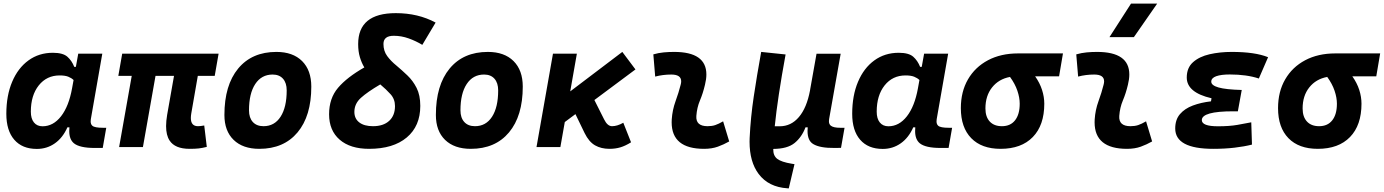

<svg xmlns="http://www.w3.org/2000/svg" viewBox="-20 -815 7668 1064"><path d="M400.4 -444.3 413.6 -517.6H546.9L483.4 -154.8Q482.4 -148.4 482.4 -142.6Q482.4 -126.5 491.7 -118.2Q504.4 -106.9 550.3 -106.9H568.8L549.3 4.9H504.9Q421.4 4.9 389.6 -21Q363.8 -42.5 363.8 -88.4Q363.8 -98.1 364.7 -109.4H353.5Q328.1 -51.8 284.2 -20.8Q240.2 10.3 184.1 10.3Q103.5 10.3 59.3 -40.5Q15.1 -91.3 15.1 -184.1Q15.1 -285.6 47.4 -361.8Q79.6 -438 137.7 -480.2Q195.8 -522.5 272.9 -522.5Q328.6 -522.5 353.3 -500.7Q377.9 -479 391.6 -444.3ZM310.5 -397Q238.8 -397 194.8 -341.8Q150.9 -286.6 150.9 -196.3Q150.9 -157.7 168 -136.5Q185.1 -115.2 215.8 -115.2Q274.9 -115.2 318.1 -170.4Q361.3 -225.6 379.4 -325.7L387.7 -371.6Q376 -382.8 358.4 -389.9Q340.8 -397 310.5 -397Z M1030.8 9.8Q949.7 9.8 919.9 -36.1Q900.4 -65.4 900.4 -116.2Q900.4 -144 906.2 -178.2L944.3 -394.5H841.8L772 0H640.1L710 -394.5H635.7L657.2 -517.6H1191.4L1169.9 -394.5H1076.2L1040 -186.5Q1037.6 -172.4 1037.6 -161.1Q1037.6 -115.7 1077.1 -115.7Q1084.5 -115.7 1092.8 -116.7Q1101.1 -117.7 1111.8 -119.6L1126 -1Q1100.6 5.4 1081.1 7.6Q1061.5 9.8 1030.8 9.8Z M1417 9.8Q1325.7 9.8 1274.7 -39.8Q1223.6 -89.4 1223.6 -177.7Q1223.6 -342.8 1299.8 -435.1Q1376 -527.3 1511.7 -527.3Q1603 -527.3 1654.1 -476.6Q1705.1 -425.8 1705.1 -335Q1705.1 -172.4 1628.9 -81.3Q1552.7 9.8 1417 9.8ZM1440.4 -115.7Q1501 -115.7 1534.9 -168.2Q1568.8 -220.7 1568.8 -314Q1568.8 -355.5 1548.3 -378.7Q1527.8 -401.9 1490.7 -401.9Q1429.2 -401.9 1394.5 -349.4Q1359.9 -296.9 1359.9 -203.6Q1359.9 -162.1 1381.1 -138.9Q1402.3 -115.7 1440.4 -115.7Z M2025.4 9.8Q1920.9 9.8 1862.3 -41Q1803.7 -91.8 1803.7 -181.6Q1803.7 -270 1853.3 -328.4Q1902.8 -386.7 1999 -441.4Q1983.9 -466.3 1974.4 -498Q1964.8 -529.8 1964.8 -570.8Q1964.8 -742.2 2173.3 -742.2Q2296.9 -742.2 2394 -689.9L2320.3 -566.4Q2284.7 -587.9 2244.4 -602.3Q2204.1 -616.7 2162.1 -616.7Q2105 -616.7 2105 -571.3Q2105 -532.7 2125.5 -504.6Q2146 -476.6 2176.8 -451.7Q2207 -426.3 2237.5 -397.2Q2268.1 -368.2 2288.6 -327.9Q2309.1 -287.6 2309.1 -228Q2309.1 -116.2 2234.1 -53.2Q2159.2 9.8 2025.4 9.8ZM2087.4 -347.2Q2016.6 -305.7 1980.2 -272.9Q1943.8 -240.2 1943.8 -194.8Q1943.8 -157.7 1970.9 -136.7Q1998 -115.7 2046.9 -115.7Q2104.5 -115.7 2136.7 -145.3Q2168.9 -174.8 2168.9 -227.1Q2168.9 -265.6 2144.5 -292.7Q2120.1 -319.8 2087.4 -347.2Z M2588.9 9.8Q2497.6 9.8 2446.5 -39.8Q2395.5 -89.4 2395.5 -177.7Q2395.5 -342.8 2471.7 -435.1Q2547.9 -527.3 2683.6 -527.3Q2774.9 -527.3 2825.9 -476.6Q2877 -425.8 2877 -335Q2877 -172.4 2800.8 -81.3Q2724.6 9.8 2588.9 9.8ZM2612.3 -115.7Q2672.9 -115.7 2706.8 -168.2Q2740.7 -220.7 2740.7 -314Q2740.7 -355.5 2720.2 -378.7Q2699.7 -401.9 2662.6 -401.9Q2601.1 -401.9 2566.4 -349.4Q2531.7 -296.9 2531.7 -203.6Q2531.7 -162.1 2553 -138.9Q2574.2 -115.7 2612.3 -115.7Z M2953.1 0 3044.4 -517.6H3176.8L3140.1 -308.6L3428.7 -527.3L3501.5 -430.2L3273.9 -260.7L3327.6 -153.8Q3346.2 -115.7 3371.6 -115.7Q3400.9 -115.7 3434.1 -134.8L3477.1 -26.4Q3445.8 -6.8 3418 1.5Q3390.1 9.8 3357.4 9.8Q3311.5 9.8 3277.6 -9.5Q3243.7 -28.8 3219.7 -77.6L3168.9 -182.6L3109.9 -138.7L3085.4 0Z M3987.3 -142.6 4021 -31.2Q3991.2 -14.2 3958 -2.2Q3924.8 9.8 3881.8 9.8Q3702.1 9.8 3702.1 -137.2Q3702.1 -145 3702.6 -153.3Q3706.1 -205.6 3723.6 -253.9Q3741.2 -302.2 3752 -345.2Q3754.9 -355.5 3754.9 -364.3Q3754.9 -401.9 3700.2 -401.9Q3653.8 -401.9 3610.8 -390.6L3600.6 -513.7Q3629.4 -522 3658.2 -524.7Q3687 -527.3 3715.8 -527.3Q3894.5 -527.3 3894.5 -402.3Q3894.5 -376.5 3886.7 -345.2Q3875.5 -297.4 3858.9 -258.3Q3842.3 -219.2 3838.9 -172.4Q3835 -115.7 3900.9 -115.7Q3925.3 -115.7 3943.6 -121.8Q3961.9 -127.9 3987.3 -142.6Z M4351.1 229 4343.3 228.5Q4238.8 221.7 4184.1 148.9Q4133.8 82 4133.8 -29.8Q4133.8 -40 4134.3 -50.3Q4139.6 -164.1 4157 -279.8Q4174.3 -395.5 4198.2 -527.3L4333.5 -513.2Q4289.1 -271.5 4273.4 -115.2H4300.8Q4363.8 -115.2 4407.2 -166.3Q4450.7 -217.3 4468.8 -313.5L4469.7 -319.3Q4470.2 -322.8 4470.7 -325.7V-325.2L4504.9 -517.1H4638.7L4574.7 -155.3Q4573.7 -148.9 4573.7 -143.1Q4573.7 -126.5 4584.5 -118.2Q4599.1 -106.9 4636.2 -106.9H4660.2L4640.6 4.4L4605.5 4.9Q4523.9 5.9 4486.8 -16.6Q4455.1 -35.2 4455.1 -88.9Q4455.1 -98.6 4456.1 -109.4H4443.8Q4423.3 -55.2 4383.5 -22.7Q4343.8 9.8 4265.1 10.3Q4264.2 47.9 4287.4 65.4Q4310.5 83 4367.7 92.3L4382.8 94.7Z M5087.9 -444.3 5101.1 -517.6H5234.4L5170.9 -154.8Q5169.9 -148.4 5169.9 -142.6Q5169.9 -126.5 5179.2 -118.2Q5191.9 -106.9 5237.8 -106.9H5256.3L5236.8 4.9H5192.4Q5108.9 4.9 5077.1 -21Q5051.3 -42.5 5051.3 -88.4Q5051.3 -98.1 5052.2 -109.4H5041Q5015.6 -51.8 4971.7 -20.8Q4927.7 10.3 4871.6 10.3Q4791 10.3 4746.8 -40.5Q4702.6 -91.3 4702.6 -184.1Q4702.6 -285.6 4734.9 -361.8Q4767.1 -438 4825.2 -480.2Q4883.3 -522.5 4960.4 -522.5Q5016.1 -522.5 5040.8 -500.7Q5065.4 -479 5079.1 -444.3ZM4998 -397Q4926.3 -397 4882.3 -341.8Q4838.4 -286.6 4838.4 -196.3Q4838.4 -157.7 4855.5 -136.5Q4872.6 -115.2 4903.3 -115.2Q4962.4 -115.2 5005.6 -170.4Q5048.8 -225.6 5066.9 -325.7L5075.2 -371.6Q5063.5 -382.8 5045.9 -389.9Q5028.3 -397 4998 -397Z M5524.9 9.8Q5419.9 9.8 5362.3 -49.3Q5304.7 -108.4 5304.7 -215.8Q5304.7 -307.1 5344.2 -375.2Q5383.8 -443.4 5455.1 -481.2Q5526.4 -519 5621.6 -519H5870.6L5849.1 -392.1H5716.3Q5742.2 -355.5 5754.6 -316.9Q5767.1 -278.3 5767.1 -240.2Q5767.1 -121.1 5703.6 -55.7Q5640.1 9.8 5524.9 9.8ZM5577.1 -388.7Q5514.6 -377 5477.8 -330.6Q5440.9 -284.2 5440.9 -213.9Q5440.9 -167.5 5464.8 -141.6Q5488.8 -115.7 5532.2 -115.7Q5579.6 -115.7 5605.2 -148.4Q5630.9 -181.2 5630.9 -240.2Q5630.9 -273.9 5617.9 -312.3Q5605 -350.6 5577.1 -388.7Z M6331.1 -142.6 6364.7 -31.2Q6335 -14.2 6301.8 -2.2Q6268.6 9.8 6225.6 9.8Q6045.9 9.8 6045.9 -137.2Q6045.9 -145 6046.4 -153.3Q6049.8 -205.6 6067.4 -253.9Q6085 -302.2 6095.7 -345.2Q6098.6 -355.5 6098.6 -364.3Q6098.6 -401.9 6043.9 -401.9Q5997.6 -401.9 5954.6 -390.6L5944.3 -513.7Q5973.1 -522 6002 -524.7Q6030.8 -527.3 6059.6 -527.3Q6238.3 -527.3 6238.3 -402.3Q6238.3 -376.5 6230.5 -345.2Q6219.2 -297.4 6202.6 -258.3Q6186 -219.2 6182.6 -172.4Q6178.7 -115.7 6244.6 -115.7Q6269 -115.7 6287.4 -121.8Q6305.7 -127.9 6331.1 -142.6ZM6128.4 -609.4 6247.6 -794.9H6392.6L6263.7 -609.4Z M6703.6 9.8Q6492.7 9.8 6492.7 -103Q6492.7 -151.9 6519 -182.6Q6545.4 -213.4 6590.3 -230.2Q6635.3 -247.1 6690.9 -253.4L6693.8 -270.5Q6556.6 -302.2 6556.6 -385.3Q6556.6 -439.5 6591.6 -470.5Q6626.5 -501.5 6683.3 -514.4Q6740.2 -527.3 6806.2 -527.3Q6935.1 -527.3 7007.3 -498L6956.1 -379.9Q6888.7 -402.3 6794.9 -402.3Q6747.1 -402.3 6719.7 -392.6Q6692.4 -382.8 6692.4 -362.3Q6692.4 -341.8 6732.7 -330.3Q6772.9 -318.8 6861.3 -316.4L6839.8 -198.2H6814.5Q6640.1 -198.2 6640.1 -149.4Q6640.1 -115.2 6729.5 -115.2Q6793 -115.2 6836.4 -122.8Q6879.9 -130.4 6914.1 -137.2L6918 -13.7Q6875.5 -2.9 6821.5 3.4Q6767.6 9.8 6703.6 9.8Z M7282.7 9.8Q7177.7 9.8 7120.1 -49.3Q7062.5 -108.4 7062.5 -215.8Q7062.5 -307.1 7102.1 -375.2Q7141.6 -443.4 7212.9 -481.2Q7284.2 -519 7379.4 -519H7628.4L7606.9 -392.1H7474.1Q7500 -355.5 7512.5 -316.9Q7524.9 -278.3 7524.9 -240.2Q7524.9 -121.1 7461.4 -55.7Q7397.9 9.8 7282.7 9.8ZM7335 -388.7Q7272.5 -377 7235.6 -330.6Q7198.7 -284.2 7198.7 -213.9Q7198.7 -167.5 7222.7 -141.6Q7246.6 -115.7 7290 -115.7Q7337.4 -115.7 7363 -148.4Q7388.7 -181.2 7388.7 -240.2Q7388.7 -273.9 7375.7 -312.3Q7362.8 -350.6 7335 -388.7Z"/></svg>

Font: CaskaydiaCove NFP
Style: Bold Italic
Weight: 700
Italic angle: -10°
Designer: Aaron Bell
Foundry: Saja Typeworks
Version: Version 2111.001; VTT 6.35;Nerd Fonts 3.1.1